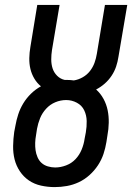

<svg xmlns="http://www.w3.org/2000/svg" viewBox="-20 -755 540 783"><path d="M203 8Q175 8 147.5 2Q120 -4 98 -19Q76 -34 61 -56.5Q46 -79 39.5 -105Q33 -131 33.5 -160Q34 -189 38 -217L43 -243Q47 -266 54.5 -289Q62 -312 75 -333.5Q88 -355 106.5 -373Q125 -391 147 -403Q131 -416 120 -434.5Q109 -453 104 -474Q99 -495 99.5 -518Q100 -541 104 -564L132 -735H223L192 -551Q189 -532 189 -512.5Q189 -493 194.5 -476Q200 -459 213 -446Q226 -433 244 -429Q246 -429 248.5 -429Q251 -429 254 -429Q261 -429 267.5 -428.5Q274 -428 281 -427Q300 -430 317.5 -440Q335 -450 347 -465.5Q359 -481 365.5 -499Q372 -517 375 -536L408 -735H499L463 -523Q460 -503 453.5 -483.5Q447 -464 435 -446Q423 -428 407 -414Q391 -400 372 -390Q390 -374 402 -352Q414 -330 419 -305.5Q424 -281 423.5 -254.5Q423 -228 418 -202L414 -176Q410 -151 402 -127Q394 -103 379.5 -81Q365 -59 345 -41Q325 -23 301.5 -12Q278 -1 253 3.5Q228 8 203 8ZM205 -72Q227 -72 249.5 -80.5Q272 -89 288 -106Q304 -123 313 -145Q322 -167 325 -189L330 -215Q334 -238 333.5 -261.5Q333 -285 323.5 -305Q314 -325 293.5 -336Q273 -347 250 -347Q227 -347 205.5 -338Q184 -329 168 -311.5Q152 -294 143.5 -273Q135 -252 131 -230L127 -204Q124 -188 123.5 -172.5Q123 -157 125 -142.5Q127 -128 133 -114Q139 -100 149.5 -90.5Q160 -81 175 -76.5Q190 -72 205 -72Z"/></svg>

Font: Iosevka Curly Slab MdObl
Style: Regular
Weight: 500
Italic angle: -9°
Monospace: yes
Designer: Belleve Invis
Foundry: Belleve Invis
Version: Version 11.0.0; ttfautohint (v1.8.3)